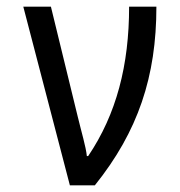

<svg xmlns="http://www.w3.org/2000/svg" viewBox="-20 -557 540 577"><path d="M190 0H265C395 -162 450 -327 450 -537H368C368 -361 330 -214 245 -88H241C238 -117 225 -159 213 -209L133 -537H50Z"/></svg>

Font: Noto Sans Mono ExtraCondensed
Style: Regular
Weight: 400
Width: 2
Designer: Monotype Design Team
Foundry: Monotype Imaging Inc.
Version: Version 2.014